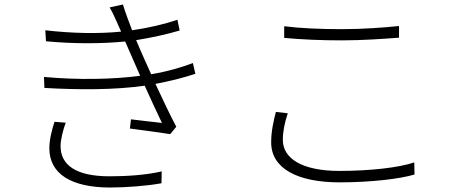

<svg xmlns="http://www.w3.org/2000/svg" viewBox="-20 -803 2040 856"><path d="M223 -260C212 -226 200 -182 200 -142C200 -27 299 33 471 33C541 33 635 26 700 14L701 -39C630 -22 540 -17 468 -17C319 -17 250 -67 250 -152C250 -179 261 -224 273 -256ZM840 -522C795 -505 732 -485 654 -472C632 -520 614 -561 604 -584L587 -624C656 -635 728 -651 781 -667L771 -715C713 -695 639 -678 569 -668C554 -707 539 -747 528 -783L469 -770C479 -752 487 -737 499 -709C505 -695 512 -679 520 -662C420 -652 303 -654 182 -668L185 -619C310 -607 436 -608 538 -618C545 -602 552 -586 559 -570C570 -544 587 -506 605 -465C482 -449 329 -446 176 -460L178 -411C333 -402 493 -402 625 -421C653 -359 682 -296 702 -255C669 -259 617 -264 564 -271L559 -230C621 -222 693 -212 739 -205L766 -238C739 -288 705 -361 673 -429C747 -443 806 -459 851 -474Z M1247 -634C1324 -627 1408 -623 1504 -623C1594 -623 1694 -630 1759 -635V-687C1691 -680 1598 -673 1504 -673C1408 -673 1318 -677 1247 -686V-634ZM1210 -304C1199 -262 1189 -217 1189 -168C1189 -51 1308 10 1494 10C1636 10 1766 -6 1828 -25L1827 -79C1760 -56 1632 -41 1493 -41C1326 -41 1241 -97 1241 -179C1241 -217 1249 -256 1263 -298L1210 -304Z"/></svg>

Font: Genne Gothic Light
Style: Regular
Weight: 300
Designer: Ryoko NISHIZUKA (kana & ideographs); Paul D. Hunt (Latin, Greek & Cyrillic); Wenlong ZHANG (bopomofo); Sandoll Communica
Foundry: Adobe Systems Incorporated
Version: Version 1.004;PS 1.004;hotconv 16.6.51;makeotf.lib2.5.65220